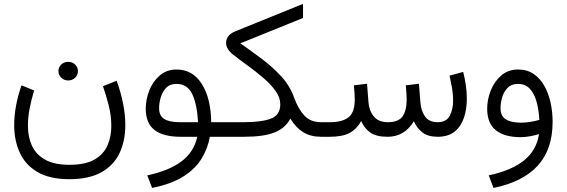

<svg xmlns="http://www.w3.org/2000/svg" viewBox="-20 -696 2884 977"><path d="M277.3 -334Q277.3 -354 291.7 -367.7Q306.2 -381.3 327.1 -381.3Q348.1 -381.3 362.3 -367.7Q376.5 -354 376.5 -334Q376.5 -314.5 362.3 -300.5Q348.1 -286.6 327.1 -286.6Q306.2 -286.6 291.7 -300.5Q277.3 -314.5 277.3 -334ZM333 142.6Q415.5 142.6 461.9 115.2Q508.3 87.9 527.3 43.2Q546.4 -1.5 546.4 -54.2Q546.4 -108.9 532.2 -163.3Q518.1 -217.8 503.9 -257.3L573.7 -285.2Q595.2 -225.6 606.4 -168.5Q617.7 -111.3 617.7 -59.6Q617.7 20.5 588.4 82.8Q559.1 145 496.3 180.4Q433.6 215.8 333 215.8Q232.9 215.8 170.9 179.4Q108.9 143.1 80.6 80.8Q52.2 18.6 52.2 -59.1Q52.2 -108.4 62 -160.2Q71.8 -211.9 89.4 -261.7L153.8 -235.8Q140.1 -191.9 131.1 -145.8Q122.1 -99.6 122.1 -56.2Q122.1 1 142.8 45.9Q163.6 90.8 210 116.7Q256.3 142.6 333 142.6Z M878.4 -342.3Q960.4 -342.3 1006.8 -269Q1053.2 -195.8 1054.7 -74.2H1120.6V0H1047.9Q1037.1 60.5 1005.1 112.3Q973.1 164.1 912.4 202.4Q851.6 240.7 753.9 260.3L729.5 196.3Q838.9 173.3 902.8 125.7Q966.8 78.1 983.9 0H899.4Q811 0 766.4 -34.4Q721.7 -68.8 721.7 -142.6Q721.7 -189.9 739.7 -235.8Q757.8 -281.7 793 -312Q828.1 -342.3 878.4 -342.3ZM894.5 -74.2H987.8Q982.9 -164.1 958.5 -216.6Q934.1 -269 877.4 -269Q844.2 -269 825 -248.5Q805.7 -228 797.6 -199.2Q789.6 -170.4 789.6 -145.5Q789.6 -106.9 815.7 -90.6Q841.8 -74.2 894.5 -74.2Z M1203.1 -475.6Q1255.9 -438.5 1310.8 -397.5Q1365.7 -356.4 1410.6 -307.9Q1455.6 -259.3 1476.6 -199.2Q1498 -140.6 1529.3 -107.4Q1560.5 -74.2 1613.8 -74.2H1631.3V0H1613.8Q1560.5 0 1522.9 -23.2Q1485.4 -46.4 1457.5 -92.3Q1432.1 -44.4 1377.7 -22.2Q1323.2 0 1220.2 0H1101.1V-74.2H1219.7Q1311 -74.2 1358.6 -92.3Q1406.2 -110.4 1406.2 -165.5Q1406.2 -199.7 1382.1 -233.4Q1357.9 -267.1 1320.3 -299.3Q1282.7 -331.5 1241.2 -361.6Q1199.7 -391.6 1165 -418.9Q1149.9 -430.7 1140.1 -446Q1130.4 -461.4 1130.4 -477.5Q1130.4 -517.1 1177.2 -536.6L1522 -676.3V-604.5Z M1952.1 0Q1895 0 1864.7 -21.2Q1834.5 -42.5 1817.9 -80.1Q1795.9 -40 1760 -20Q1724.1 0 1656.7 0H1611.8V-74.2H1657.7Q1723.1 -74.2 1754.2 -99.6Q1785.2 -125 1785.2 -189.5Q1785.2 -202.1 1784.2 -218.5Q1783.2 -234.9 1780.8 -261.7L1847.7 -270L1855 -175.8Q1858.4 -132.3 1882.3 -103.3Q1906.2 -74.2 1953.1 -74.2Q2008.3 -74.2 2028.8 -104.2Q2049.3 -134.3 2049.3 -189.5Q2049.3 -202.1 2048.3 -218.5Q2047.4 -234.9 2044.9 -261.7L2111.8 -270L2119.1 -175.8Q2122.1 -133.8 2142.3 -104Q2162.6 -74.2 2207.5 -74.2Q2251.5 -74.2 2268.6 -106.9Q2285.6 -139.6 2285.6 -183.1Q2285.6 -217.8 2279.3 -252.7Q2272.9 -287.6 2267.6 -311L2336.9 -330.1Q2345.2 -298.3 2350.3 -263.2Q2355.5 -228 2355.5 -192.9Q2355.5 -142.6 2341.3 -98.6Q2327.1 -54.7 2294.9 -27.6Q2262.7 -0.5 2208 0Q2158.2 0 2129.9 -21.7Q2101.6 -43.5 2085.9 -79.1Q2038.6 0 1952.1 0Z M2792 -76.2Q2792 64.9 2715.6 147.7Q2639.2 230.5 2491.2 260.3L2466.8 196.3Q2582.5 171.9 2646.5 120.4Q2710.4 68.8 2722.7 -13.7Q2702.6 -7.3 2677.2 -2.7Q2651.9 2 2629.9 2Q2546.9 2 2502.9 -33.4Q2459 -68.8 2459 -142.6Q2459 -189.9 2477.3 -235.8Q2495.6 -281.7 2530.8 -312Q2565.9 -342.3 2616.2 -342.3Q2663.1 -342.3 2696.3 -319.1Q2729.5 -295.9 2750.7 -257.6Q2772 -219.2 2782 -171.9Q2792 -124.5 2792 -76.2ZM2632.3 -71.8Q2654.8 -71.8 2678.5 -75.7Q2702.1 -79.6 2724.6 -85.9Q2721.7 -138.2 2710 -179.4Q2698.2 -220.7 2675.5 -244.9Q2652.8 -269 2615.7 -269Q2582 -269 2562.5 -248.5Q2543 -228 2534.9 -199.2Q2526.9 -170.4 2526.9 -145.5Q2526.9 -105.5 2554.2 -88.6Q2581.5 -71.8 2632.3 -71.8Z"/></svg>

Font: Vazirmatn RD FD Light
Style: Regular
Weight: 300
Designer: Saber Rastikerdar
Foundry: Saber Rastikerdar
Version: Version 33.003